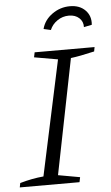

<svg xmlns="http://www.w3.org/2000/svg" viewBox="-65 -893 537 932"><g transform="rotate(-5 203.5 -427.5)"><path d="M-7 0 -3 -21Q56 -38 112 -43L232 -603L117 -623L122 -647H414L410 -626Q337 -609 295 -604L183 -43L289 -24L284 0ZM312 -855Q359 -855 386.5 -827Q414 -799 410 -756L371 -748Q372 -775 353 -792.5Q334 -810 303 -810Q272 -810 246.5 -792.5Q221 -775 210 -748L175 -756Q186 -799 225 -827Q264 -855 312 -855Z"/></g></svg>

Font: Piazzolla SC Light
Style: Italic
Weight: 300
Italic angle: -11.3°
Designer: Juan Pablo del Peral
Foundry: Huerta Tipografica
Version: Version 1.330